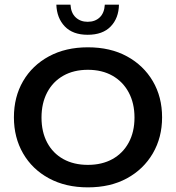

<svg xmlns="http://www.w3.org/2000/svg" viewBox="-20 -798 759 828"><path d="M359 10Q263 10 191 -29Q119 -68 79.5 -136.5Q40 -205 40 -292Q40 -380 79.5 -448Q119 -516 191 -555Q263 -594 359 -594Q456 -594 527.5 -555Q599 -516 639 -448Q679 -380 679 -292Q679 -205 639 -136.5Q599 -68 527.5 -29Q456 10 359 10ZM359 -87Q420 -87 465 -112Q510 -137 535 -183Q560 -229 560 -291Q560 -353 535 -399.5Q510 -446 465 -471.5Q420 -497 359 -497Q298 -497 253 -471.5Q208 -446 183.5 -399.5Q159 -353 159 -291Q159 -229 183.5 -183Q208 -137 253 -112Q298 -87 359 -87ZM358 -648Q294 -648 259.5 -684Q225 -720 223 -778H284Q286 -742 306.5 -723Q327 -704 358 -704Q390 -704 410 -723Q430 -742 432 -778H493Q492 -720 457.5 -684Q423 -648 358 -648Z"/></svg>

Font: Rokkitt SemiBold
Style: Regular
Weight: 600
Designer: Vernon Adams
Foundry: Vernon Adams
Version: Version 3.103